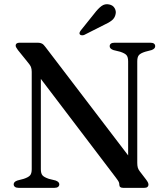

<svg xmlns="http://www.w3.org/2000/svg" viewBox="-20 -906 808 926"><path d="M266 -17Q266 -9.5 260.2 -4.8Q254.5 0 242.5 0H70Q58 0 52 -4.8Q46 -9.5 46 -17Q46 -29.5 64 -35.5L94.5 -43.5Q117 -51 125 -60.2Q133 -69.5 133 -90V-559.5Q133 -573.5 129.2 -583Q125.5 -592.5 110.5 -610L66.5 -664.5Q60.5 -673 58 -677.5Q55.5 -682 55.5 -686.5Q55.5 -693 60.5 -696.5Q65.5 -700 74 -700H162.5Q174 -700 182.2 -695.8Q190.5 -691.5 199 -679.5L617.5 -131L598 -90V-610Q598 -630.5 590.2 -639.8Q582.5 -649 559.5 -656.5L527 -664.5Q509 -671 509 -683Q509 -691 514.8 -695.5Q520.5 -700 532.5 -700H705Q717 -700 722.8 -695.5Q728.5 -691 728.5 -683Q728.5 -671 711 -664.5L680.5 -656.5Q658 -649.5 650 -640.2Q642 -631 642 -610V-121Q642 -107 644.5 -98Q647 -89 653.5 -80.5L684.5 -40Q691.5 -30.5 693.8 -25.2Q696 -20 696 -15Q696 -8.5 691 -4.2Q686 0 675.5 0H574Q555.5 0 555.5 -15Q555.5 -22.5 552.8 -28.5Q550 -34.5 537.5 -51L142 -571.5L177 -597V-90Q177 -70 184.5 -60.8Q192 -51.5 215.5 -43.5L248 -35.5Q266 -29 266 -17ZM435.5 -841.5Q453 -864.5 469.5 -876.8Q486 -889 506.5 -884.5Q524.5 -881 532.8 -866.8Q541 -852.5 537.5 -838Q534 -819.5 519.8 -808Q505.5 -796.5 483 -786.5L386 -737.5Q381 -735.5 375 -735.8Q369 -736 365.5 -739.5Q362 -744 363.8 -748.8Q365.5 -753.5 369 -758.5Z"/></svg>

Font: Fraunces 28pt
Style: Regular
Weight: 400
Version: Version 1.000;[b76b70a41]